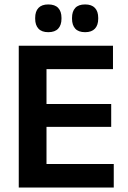

<svg xmlns="http://www.w3.org/2000/svg" viewBox="-20 -845 576 865"><path d="M64.5 0V-639H189.5V0ZM102 0V-106H492.5V0ZM137.5 -273.5V-376.5H481V-273.5ZM101.5 -533.5V-639H489V-533.5ZM197.5 -700Q168 -700 153.2 -716Q138.5 -732 138.5 -760.5V-764.5Q138.5 -793.5 153.2 -809.2Q168 -825 197.5 -825Q227.5 -825 242.2 -809.2Q257 -793.5 257 -764.5V-760.5Q257 -732 242.2 -716Q227.5 -700 197.5 -700ZM363.5 -700Q333.5 -700 319 -716Q304.5 -732 304.5 -760.5V-764.5Q304.5 -793.5 319 -809.2Q333.5 -825 363.5 -825Q393 -825 407.8 -809.2Q422.5 -793.5 422.5 -764.5V-760.5Q422.5 -732 407.8 -716Q393 -700 363.5 -700Z"/></svg>

Font: Anek Bangla
Style: Semi-bold
Weight: 600
Designer: Sulekha Rajkumar (Bangla), Yesha Goshar (Latin)
Foundry: Ek Type
Version: Version 1.002;March 21, 2022;FontCreator 13.0.0.2683 64-bit